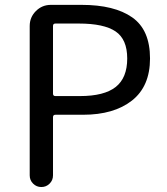

<svg xmlns="http://www.w3.org/2000/svg" viewBox="-20 -753 672 773"><path d="M99.6 -46.9V-648.4Q99.6 -683.6 124.5 -708.5Q149.4 -733.4 184.6 -733.4H308.6Q440.4 -733.4 512.2 -683.1Q584 -632.8 584 -517.6Q584 -405.3 511.2 -348.1Q438.5 -291 314.5 -291H203.1Q193.4 -291 193.4 -281.2V-46.9Q193.4 -27.3 179.7 -13.7Q166 0 146.5 0Q127 0 113.3 -13.7Q99.6 -27.3 99.6 -46.9ZM193.4 -376Q193.4 -366.2 203.1 -366.2H301.8Q399.4 -366.2 445.8 -402.8Q492.2 -439.5 492.2 -517.6Q492.2 -594.7 445.3 -626.5Q398.4 -658.2 297.9 -658.2H203.1Q193.4 -658.2 193.4 -648.4Z"/></svg>

Font: irohamaru Regular
Style: Regular
Weight: 400
Designer: [Source Han Sans]
Ryoko NISHIZUKA  (kana & ideographs); Paul D. Hunt (Latin, Greek & Cyrillic); Wenlong ZHANG  (bopomofo
Version: Version 1.00